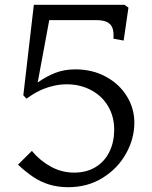

<svg xmlns="http://www.w3.org/2000/svg" viewBox="-20 -770 635 800"><path d="M495.2 -601 452.8 -608.8Q454.5 -636.8 448.6 -653.1Q442.8 -669.5 426.5 -677.9Q410.2 -686.2 378.5 -686.2H185.2L137 -426.2Q172.5 -451.5 210.1 -466.2Q247.8 -481 293.8 -481Q365 -481 421.1 -450.5Q477.2 -420 508.5 -369.1Q539.8 -318.2 539.8 -259Q539.8 -192 505.1 -130Q470.5 -68 407.8 -29Q345 10 264.2 10Q221.2 10 185 -1.1Q148.8 -12.2 118 -33Q87.2 -53.8 55 -84L112.8 -141.2Q146.2 -100.8 191.6 -75.8Q237 -50.8 289.2 -50.8Q339.8 -50.8 377.1 -73.1Q414.5 -95.5 434.8 -135.4Q455 -175.2 455.8 -226Q456.5 -278 435 -319.1Q413.5 -360.2 375.5 -385.1Q337.5 -410 289.8 -416.8Q253.5 -421.2 220.5 -415.8Q187.5 -410.2 158 -398Q128.5 -385.8 99.2 -365L90.2 -359L77.2 -373L121 -750H498.8L515.2 -738.2Z"/></svg>

Font: TMT Limkin
Style: Regular
Weight: 400
Designer: Gabriel Drozdov
Version: Version 1.000;Glyphs 3.1.2 (3151)